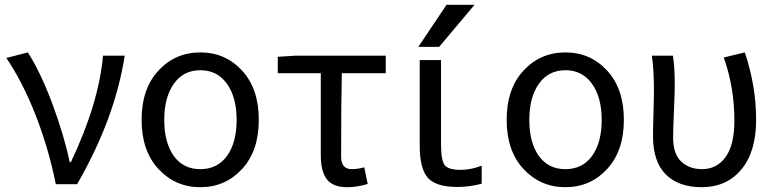

<svg xmlns="http://www.w3.org/2000/svg" viewBox="-20 -778 3274 811"><path d="M305.7 0H215.8Q185.5 -150.4 130.9 -290.5Q76.2 -430.7 6.8 -533.2L97.7 -556.6Q151.4 -472.7 200.7 -340.8Q250 -209 274.4 -92.8H279.3Q397.5 -341.8 415 -543H506.8Q465.8 -277.3 305.7 0Z M578.1 -271.5Q578.1 -403.3 649.4 -480Q720.7 -556.6 826.2 -556.6Q931.6 -556.6 1002.4 -480Q1073.2 -403.3 1073.2 -271.5Q1073.2 -140.6 1002.4 -64Q931.6 12.7 826.2 12.7Q720.7 12.7 649.4 -64Q578.1 -140.6 578.1 -271.5ZM713.9 -119.6Q753.9 -63.5 826.2 -63.5Q898.4 -63.5 939 -119.6Q979.5 -175.8 979.5 -271.5Q979.5 -367.2 938.5 -424.3Q897.5 -481.4 826.2 -481.4Q754.9 -481.4 714.4 -424.3Q673.8 -367.2 673.8 -271.5Q673.8 -175.8 713.9 -119.6Z M1446.3 12.7Q1386.7 12.7 1360.8 -20.5Q1335 -53.7 1335 -122.1V-468.8H1153.3V-538.1L1231.4 -543H1609.4V-468.8H1423.8Q1420.9 -345.7 1420.9 -116.2Q1420.9 -63.5 1465.8 -63.5Q1490.2 -63.5 1518.6 -71.3L1533.2 -1Q1488.3 12.7 1446.3 12.7Z M1866.2 -757.8H1984.4L1835 -580.1H1747.1ZM1842.8 -169.9Q1842.8 -100.6 1858.4 -80.6Q1874 -60.5 1924.8 -60.5Q1968.8 -60.5 2014.6 -78.1V-2Q1962.9 11.7 1912.1 11.7Q1822.3 11.7 1787.6 -26.4Q1752.9 -64.5 1752.9 -163.1V-524.4H1842.8Z M2120.1 -271.5Q2120.1 -403.3 2191.4 -480Q2262.7 -556.6 2368.2 -556.6Q2473.6 -556.6 2544.4 -480Q2615.2 -403.3 2615.2 -271.5Q2615.2 -140.6 2544.4 -64Q2473.6 12.7 2368.2 12.7Q2262.7 12.7 2191.4 -64Q2120.1 -140.6 2120.1 -271.5ZM2255.9 -119.6Q2295.9 -63.5 2368.2 -63.5Q2440.4 -63.5 2481 -119.6Q2521.5 -175.8 2521.5 -271.5Q2521.5 -367.2 2480.5 -424.3Q2439.5 -481.4 2368.2 -481.4Q2296.9 -481.4 2256.3 -424.3Q2215.8 -367.2 2215.8 -271.5Q2215.8 -175.8 2255.9 -119.6Z M2944.3 12.7Q2845.7 12.7 2792 -41.5Q2738.3 -95.7 2738.3 -202.1Q2738.3 -234.4 2740.2 -297.9Q2742.2 -361.3 2742.2 -393.6Q2742.2 -486.3 2733.4 -543H2822.3Q2830.1 -499 2830.1 -416Q2830.1 -386.7 2826.7 -308.6Q2823.2 -230.5 2823.2 -196.3Q2823.2 -127.9 2857.4 -95.7Q2891.6 -63.5 2945.3 -63.5Q3007.8 -63.5 3044.9 -114.7Q3082 -166 3082 -267.6Q3082 -409.2 3037.1 -535.2L3126 -556.6Q3173.8 -416 3173.8 -271.5Q3173.8 -136.7 3111.3 -62Q3048.8 12.7 2944.3 12.7Z"/></svg>

Font: Nasu
Style: Regular
Weight: 400
Designer: Ryoko NISHIZUKA (kana &amp; ideographs); Paul D. Hunt (Latin, Greek &amp; Cyrillic); Wenlong ZHANG (bopomofo); Sandoll C
Version: Version 2014.1215